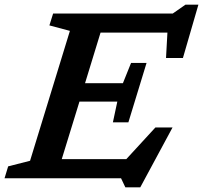

<svg xmlns="http://www.w3.org/2000/svg" viewBox="-42 -765 872 824"><path d="M496 39 477.5 0H-22.5L-7 -51L87 -75L258 -632.5L170 -656L186 -707H699.5L754 -745H809.5L743 -516H670.5L676.5 -625H389.5L323 -408H485.5L520.5 -495H587L509 -240H442.5L461.5 -329H299L223 -82H500L625 -218H698.5L560 39Z"/></svg>

Font: Newsreader Caption Medium
Style: Italic
Weight: 500
Italic angle: -17°
Designer: Hugues Gentile
Foundry: Production Type
Version: Version 1.001